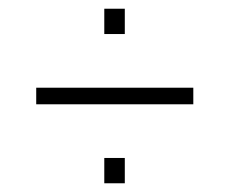

<svg xmlns="http://www.w3.org/2000/svg" viewBox="-20 -473 525 440"><path d="M63 -234V-272H423V-234ZM219 -53V-111H266V-53ZM219 -395V-453H266V-395Z"/></svg>

Font: Saira Condensed ExtraLight
Style: Regular
Weight: 250
Width: 3
Designer: Hector Gatti with collaboration of the Omnibus-Type team
Foundry: Omnibus-Type
Version: Version 1.101